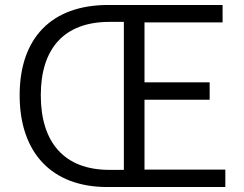

<svg xmlns="http://www.w3.org/2000/svg" viewBox="-20 -752 981 772"><path d="M411 0H886V-70H561V-351H823V-421H561V-662H875V-732H415C187 -732 59 -599 59 -369C59 -139 187 0 411 0ZM420 -69C237 -69 144 -181 144 -369C144 -556 237 -664 420 -664H478V-69Z"/></svg>

Font: Noto Sans CJK SC DemiLight
Style: Regular
Weight: 350
Designer: Ryoko NISHIZUKA 西塚涼子 (kana, bopomofo & ideographs); Paul D. Hunt (Latin, Greek & Cyrillic); Sandoll Communications 산돌커뮤니
Foundry: Adobe
Version: Version 2.004;hotconv 1.0.118;makeotfexe 2.5.65603